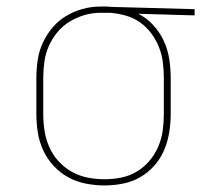

<svg xmlns="http://www.w3.org/2000/svg" viewBox="-20 -558 640 586"><path d="M299 8Q271 8 242.5 2.5Q214 -3 189 -16.5Q164 -30 144 -51.5Q124 -73 112 -99Q100 -125 95.5 -153Q91 -181 91 -210V-320Q91 -347 95 -374.5Q99 -402 110.5 -427Q122 -452 140 -473.5Q158 -495 181.5 -509Q205 -523 231.5 -530.5Q258 -538 286 -538Q289 -538 292.5 -538Q296 -538 300 -538Q305 -538 309 -538Q313 -538 318 -537L574 -530V-511L402 -516Q428 -503 448 -481Q468 -459 480 -433Q492 -407 496.5 -378Q501 -349 501 -320V-210Q501 -182 496.5 -154Q492 -126 481 -100Q470 -74 451 -52.5Q432 -31 407.5 -17Q383 -3 355 2.5Q327 8 299 8ZM299 -11Q325 -11 350 -16Q375 -21 397 -34Q419 -47 436 -67Q453 -87 463 -110.5Q473 -134 476.5 -159Q480 -184 480 -210V-320Q480 -344 477 -368Q474 -392 465 -414.5Q456 -437 441.5 -456.5Q427 -476 407 -490Q387 -504 363.5 -510.5Q340 -517 316 -519H300Q297 -519 293.5 -519Q290 -519 287 -519Q262 -519 238 -512Q214 -505 192.5 -492Q171 -479 155 -459.5Q139 -440 129 -417.5Q119 -395 115.5 -370Q112 -345 112 -320V-210Q112 -184 116 -158.5Q120 -133 130.5 -109Q141 -85 159 -65.5Q177 -46 199.5 -33.5Q222 -21 247.5 -16Q273 -11 299 -11Z"/></svg>

Font: Iosevka Curly Thin Extended
Style: Regular
Weight: 100
Width: 7
Monospace: yes
Designer: Belleve Invis
Foundry: Belleve Invis
Version: Version 11.1.0; ttfautohint (v1.8.3)